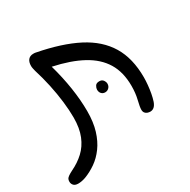

<svg xmlns="http://www.w3.org/2000/svg" viewBox="-206 -745 1042 1051"><g transform="rotate(-30 314.5 -219.5)"><path d="M597 -175Q597 -153 594.5 -127Q592 -101 587.5 -76.5Q583 -52 576 -31Q569 -12 558.5 -3Q548 6 534 6Q526 6 517 3Q508 0 502 -7.5Q496 -15 496 -28Q496 -45 505.5 -83.5Q515 -122 515 -168Q515 -255 478.5 -315Q442 -375 369.5 -414.5Q297 -454 189 -477Q212 -396 224 -317.5Q236 -239 236 -169Q236 -100 220 -48Q204 4 176.5 41.5Q149 79 114.5 103Q80 127 43 141Q29 146 17 148Q5 150 -4 150Q-24 150 -33 140Q-42 130 -42 117Q-42 106 -38.5 99.5Q-35 93 -25 86Q-15 79 3 70Q47 49 81 17.5Q115 -14 134.5 -61.5Q154 -109 154 -177Q154 -222 147.5 -277.5Q141 -333 128.5 -391Q116 -449 99 -503Q97 -511 95 -520Q93 -529 93 -537Q93 -562 104.5 -575.5Q116 -589 136 -589Q140 -589 144 -589Q148 -589 151 -588Q302 -559 400.5 -508Q499 -457 548 -376Q597 -295 597 -175ZM341 -244Q341 -254 348 -266Q355 -278 374 -278Q391 -278 399 -266.5Q407 -255 407 -244Q407 -229 397 -219Q387 -209 373 -209Q359 -209 350 -218.5Q341 -228 341 -244Z"/></g></svg>

Font: Playpen Sans Hebrew
Style: Regular
Weight: 400
Designer: Tom Grace, Laura Meseguer, Veronika Burian, José Scaglione
Foundry: TypeTogether
Version: Version 2.000